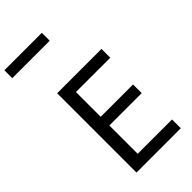

<svg xmlns="http://www.w3.org/2000/svg" viewBox="-351 -1138 1222 1222"><g transform="rotate(-45 259.5 -527.5)"><path d="M496 0H97V-714H496V-635H187V-412H478V-334H187V-79H496ZM-37 -984V-1055H300V-984Z"/></g></svg>

Font: Noto Sans Tifinagh Ahaggar
Style: Regular
Weight: 400
Designer: JamraPatel
Foundry: JamraPatel LLC
Version: Version 2.006; ttfautohint (v1.8.4.7-5d5b)